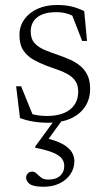

<svg xmlns="http://www.w3.org/2000/svg" viewBox="-20 -470 418 750"><path d="M201.5 -450.5Q233.5 -450.5 258 -445Q282.5 -439.5 309 -426.5L320 -310H301L255 -428L292 -392Q266.5 -409 245.2 -415.8Q224 -422.5 200.5 -422.5Q150.5 -422.5 125.2 -402.2Q100 -382 100 -346.5Q100 -318 115.5 -301.2Q131 -284.5 156.2 -274.2Q181.5 -264 210.5 -254Q232 -246.5 253.5 -237Q275 -227.5 292.8 -213.2Q310.5 -199 321.2 -177.2Q332 -155.5 332 -123Q332 -82.5 311.8 -52.5Q291.5 -22.5 255 -6.5Q218.5 9.5 170 9.5Q137.5 9.5 109.2 4.8Q81 0 58 -9L43 -133H62.5L113.5 -7.5L71 -37.5Q85.5 -30.5 100.5 -25.8Q115.5 -21 131 -19Q146.5 -17 163 -17Q221.5 -17 253.5 -42.2Q285.5 -67.5 285.5 -112.5Q285.5 -137 274.8 -153Q264 -169 246.2 -179.2Q228.5 -189.5 206.8 -197Q185 -204.5 163.5 -212.5Q134.5 -223.5 110.2 -237.2Q86 -251 71 -273.5Q56 -296 56 -333Q56 -367.5 74.8 -394Q93.5 -420.5 126.5 -435.5Q159.5 -450.5 201.5 -450.5ZM151 259.5Q111 259.5 96.5 249Q82 238.5 82 224Q82 214.5 88.5 207.5Q95 200.5 106 200.5Q115.5 200.5 123.2 208.2Q131 216 141.2 223.8Q151.5 231.5 169 231.5Q198.5 231.5 214.8 216.8Q231 202 231 178Q231 161.5 221.2 149Q211.5 136.5 187 126.2Q162.5 116 117.5 107V102.5L198.5 -8.5H228.5L156 91.5L151 67.5Q197.5 78 223.5 92.2Q249.5 106.5 260 123.5Q270.5 140.5 270.5 159.5Q270.5 187.5 255 210.5Q239.5 233.5 212.5 246.5Q185.5 259.5 151 259.5Z"/></svg>

Font: Newsreader 16pt Light
Style: Regular
Weight: 300
Designer: Hugues Gentile
Foundry: Production Type
Version: Version 1.003